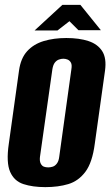

<svg xmlns="http://www.w3.org/2000/svg" viewBox="-20 -756 453 788"><path d="M166 12Q114 12 76 -0.5Q38 -13 21.5 -51Q5 -89 16 -165L58 -466Q65 -517 91.5 -546Q118 -575 159.5 -587.5Q201 -600 252 -600Q305 -600 343 -587.5Q381 -575 399.5 -546Q418 -517 411 -466L369 -166Q359 -89 330.5 -51Q302 -13 260.5 -0.5Q219 12 166 12ZM178 -69Q187 -69 196.5 -72Q206 -75 213.5 -85Q221 -95 223 -112L273 -472Q276 -490 271 -499Q266 -508 257.5 -511.5Q249 -515 240 -515Q231 -515 221.5 -511.5Q212 -508 205 -499Q198 -490 195 -472L144 -112Q142 -95 147 -85Q152 -75 160 -72Q168 -69 178 -69ZM122 -631 236 -736H310L394 -632H302L265 -669L216 -631Z"/></svg>

Font: Alumni Sans ExtraBold
Style: Italic
Weight: 800
Italic angle: -8°
Designer: Robert E. Leuschke
Foundry: Robert E. Leuschke
Version: Version 1.016